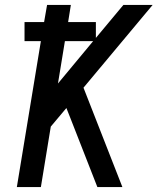

<svg xmlns="http://www.w3.org/2000/svg" viewBox="-20 -755 640 775"><path d="M48 0 145 -589H79V-666H158L170 -735H266L255 -666H367V-602L478 -735H596L317 -401L474 0H373L265 -276L248 -319L185 -244L145 0ZM214 -418 356 -589H242Z"/></svg>

Font: Iosevka SS04 Md Ex Obl
Style: Regular
Weight: 500
Width: 7
Italic angle: -9°
Monospace: yes
Designer: Belleve Invis
Foundry: Belleve Invis
Version: Version 19.0.0; ttfautohint (v1.8.4)